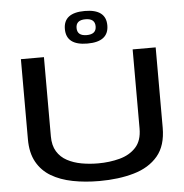

<svg xmlns="http://www.w3.org/2000/svg" viewBox="-61 -994 1020 1063"><g transform="rotate(-5 449.0 -462.5)"><path d="M74 -254V-700H202V-260Q202 -209 222.5 -175.5Q243 -142 278.5 -123Q314 -104 358 -96Q402 -88 450 -88Q514 -88 570 -103Q626 -118 660.5 -155.5Q695 -193 695 -260V-700H823V-254Q823 -154 774.5 -96.5Q726 -39 641 -14.5Q556 10 449 10Q369 10 300.5 -3.5Q232 -17 181.5 -47Q131 -77 102.5 -128Q74 -179 74 -254ZM449 -754Q331 -754 331 -845Q331 -935 449 -935Q567 -935 567 -845Q567 -754 449 -754ZM449 -801Q502 -801 502 -845Q502 -889 449 -889Q396 -889 396 -845Q396 -801 449 -801Z"/></g></svg>

Font: Georama Extended Medium
Style: Regular
Weight: 500
Width: 7
Designer: Jean-Baptiste Levee
Foundry: Production Type
Version: Version 1.000